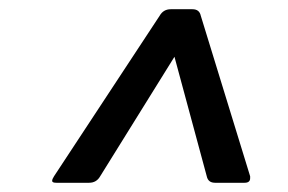

<svg xmlns="http://www.w3.org/2000/svg" viewBox="-20 -710 624 416"><path d="M428 -328 358 -587 197 -328Q189 -314 173 -314H102Q93 -314 93 -318Q93 -322 97 -328L326 -676Q334 -690 350 -690H397Q412 -690 415 -676L522 -328Q522 -326 522 -324Q522 -314 510 -314H446Q431 -314 428 -328Z"/></svg>

Font: Crete Round
Style: Italic
Weight: 400
Designer: Veronika Burian
Foundry: TypeTogether
Version: Version 1.001; ttfautohint (v1.6)